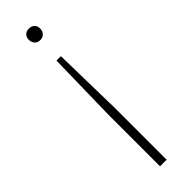

<svg xmlns="http://www.w3.org/2000/svg" viewBox="-254 -548 742 742"><g transform="rotate(-45 117.0 -177.5)"><path d="M105.5 -382H129.5L135.5 -95V190H99.5V-95ZM117.5 -545Q131 -545 139.8 -536.8Q148.5 -528.5 148.5 -514Q148.5 -500 139.8 -491Q131 -482 117.5 -482Q104 -482 95.2 -491Q86.5 -500 86.5 -514Q86.5 -528.5 95.2 -536.8Q104 -545 117.5 -545Z"/></g></svg>

Font: Encode Sans SC SemiExpanded Thin
Style: Regular
Weight: 250
Width: 6
Designer: Multiple Designers
Foundry: Impallari Type
Version: Version 3.002